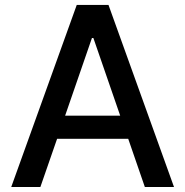

<svg xmlns="http://www.w3.org/2000/svg" viewBox="-20 -747 740 767"><path d="M286.6 -727.3H413.4L675.1 0H558.6L492.2 -192.5H208.1L141.3 0H24.9ZM460.2 -284.8 353 -595.2H347.3L240.1 -284.8Z"/></svg>

Font: Cannonade Med
Style: Regular
Weight: 500
Designer: Rasmus Andersson
Foundry: rsms
Version: Version 3.012;git-f93a4a705